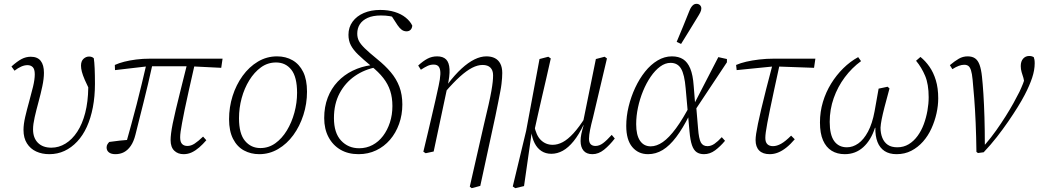

<svg xmlns="http://www.w3.org/2000/svg" viewBox="-20 -795 5440 1005"><path d="M238 12Q200 12 169.5 -2Q139 -16 121 -44.5Q103 -73 103 -115Q103 -145 112 -183.5Q121 -222 132.5 -263Q144 -304 153 -341.5Q162 -379 162 -406Q162 -433 151.5 -443.5Q141 -454 124 -454Q108 -454 91 -446.5Q74 -439 56 -425L40 -447Q70 -474 93 -486Q116 -498 141 -498Q176 -498 193 -476.5Q210 -455 210 -414Q210 -383 201.5 -343Q193 -303 181.5 -261Q170 -219 161.5 -181.5Q153 -144 153 -118Q153 -73 178.5 -47.5Q204 -22 249 -22Q288 -22 323 -43.5Q358 -65 384.5 -105.5Q411 -146 426 -204Q441 -262 442 -336Q442 -353 441.5 -368.5Q441 -384 440 -399L456 -378L454 -312Q435 -351 424 -376.5Q413 -402 408.5 -419.5Q404 -437 404 -451Q404 -475 417 -487Q430 -499 446 -499Q455 -499 461 -496.5Q467 -494 471 -490Q474 -471 475.5 -437Q477 -403 477 -356Q477 -290 466 -233Q455 -176 434.5 -131Q414 -86 384 -54Q354 -22 317.5 -5Q281 12 238 12Z M584 12Q562 12 550 2.5Q538 -7 538 -23Q538 -33 542.5 -40Q547 -47 552 -52Q579 -56 607 -59Q635 -62 663 -64L661 -45L638 -38Q653 -92 667.5 -144.5Q682 -197 695.5 -249.5Q709 -302 722 -356Q735 -410 748 -466H780Q767 -407 755 -356Q743 -305 731.5 -259.5Q720 -214 709.5 -172Q699 -130 689 -90Q680 -54 664.5 -31.5Q649 -9 629 1.5Q609 12 584 12ZM582 -428 581 -455Q603 -465 630.5 -472Q658 -479 692.5 -483.5Q727 -488 768 -488H1145L1138 -440L977 -448H754ZM941 12Q911 12 892 -6.5Q873 -25 873 -62Q873 -76 875.5 -97Q878 -118 884 -148Q890 -178 900.5 -222Q911 -266 926 -326Q941 -386 961 -466H1001Q982 -382 968.5 -322Q955 -262 946.5 -220.5Q938 -179 933 -151.5Q928 -124 925.5 -106.5Q923 -89 923 -76Q923 -52 933 -41.5Q943 -31 961 -31Q980 -31 999 -43.5Q1018 -56 1043 -80L1060 -61Q1042 -40 1023 -23.5Q1004 -7 984 2.5Q964 12 941 12Z M1337 12Q1293 12 1257 -7.5Q1221 -27 1200 -68Q1179 -109 1179 -171Q1179 -234 1197.5 -292.5Q1216 -351 1250 -398Q1284 -445 1330 -472.5Q1376 -500 1430 -500Q1476 -500 1511.5 -479.5Q1547 -459 1567 -418.5Q1587 -378 1587 -315Q1587 -252 1568 -193Q1549 -134 1515.5 -88Q1482 -42 1436 -15Q1390 12 1337 12ZM1343 -20Q1386 -20 1421 -45Q1456 -70 1481.5 -112Q1507 -154 1521 -205.5Q1535 -257 1535 -309Q1535 -392 1505 -430Q1475 -468 1425 -468Q1381 -468 1346 -442.5Q1311 -417 1285 -375Q1259 -333 1245 -281.5Q1231 -230 1231 -176Q1231 -95 1262.5 -57.5Q1294 -20 1343 -20Z M1857 12Q1802 12 1762 -11.5Q1722 -35 1699.5 -77.5Q1677 -120 1677 -177Q1677 -236 1695.5 -284Q1714 -332 1747.5 -367.5Q1781 -403 1826 -425Q1871 -447 1923 -454L1926 -465L1953 -444Q1888 -432 1837.5 -397Q1787 -362 1757.5 -306.5Q1728 -251 1728 -177Q1728 -99 1765.5 -59Q1803 -19 1860 -19Q1898 -19 1930 -36Q1962 -53 1985 -83.5Q2008 -114 2021 -154Q2034 -194 2034 -240Q2034 -284 2022.5 -319.5Q2011 -355 1986.5 -386.5Q1962 -418 1922 -450Q1881 -484 1855 -509Q1829 -534 1816.5 -558Q1804 -582 1804 -613Q1804 -652 1825.5 -681.5Q1847 -711 1884.5 -727Q1922 -743 1970 -743Q2012 -743 2046 -732.5Q2080 -722 2103.5 -703Q2127 -684 2138 -661Q2137 -647 2129 -639Q2121 -631 2108 -631Q2094 -631 2083 -639Q2072 -647 2061 -663L2024 -720L2071 -711L2082 -689Q2070 -696 2055 -701.5Q2040 -707 2020 -710.5Q2000 -714 1974 -714Q1932 -714 1904.5 -701.5Q1877 -689 1863.5 -668Q1850 -647 1850 -619Q1850 -598 1858.5 -581Q1867 -564 1889.5 -542Q1912 -520 1955 -485Q1996 -452 2025.5 -417Q2055 -382 2070.5 -341Q2086 -300 2086 -248Q2086 -194 2069 -146.5Q2052 -99 2021.5 -63.5Q1991 -28 1949 -8Q1907 12 1857 12Z M2196 -1Q2209 -55 2220 -101.5Q2231 -148 2240.5 -189Q2250 -230 2259 -269Q2268 -308 2276 -346Q2284 -382 2285 -406.5Q2286 -431 2278 -444Q2270 -457 2250 -457Q2233 -457 2218 -450Q2203 -443 2183 -430L2169 -452Q2195 -476 2218 -488Q2241 -500 2268 -500Q2299 -500 2315 -484Q2331 -468 2333 -433Q2335 -398 2322 -341L2250 -2L2208 7ZM2439 182 2513 -143Q2528 -205 2537.5 -247.5Q2547 -290 2552 -318.5Q2557 -347 2559 -366Q2561 -385 2561 -401Q2561 -427 2547 -441Q2533 -455 2506 -455Q2480 -455 2451 -440Q2422 -425 2387.5 -394Q2353 -363 2310 -313L2306 -354H2323Q2361 -404 2396 -436Q2431 -468 2463.5 -484Q2496 -500 2526 -500Q2552 -500 2570.5 -490.5Q2589 -481 2599 -461.5Q2609 -442 2609 -413Q2609 -400 2608 -386.5Q2607 -373 2605 -355.5Q2603 -338 2598.5 -315Q2594 -292 2588 -261Q2582 -230 2573 -187L2494 178L2449 190Z M2677 190 2664 181 2734 -110 2804 -486 2850 -498 2863 -489Q2851 -435 2839.5 -385Q2828 -335 2817 -288Q2806 -241 2796 -196Q2786 -151 2776 -106L2763 -100L2723 179ZM2866 10Q2836 10 2814 -4.5Q2792 -19 2778.5 -45.5Q2765 -72 2761 -107L2776 -140Q2786 -86 2811.5 -61.5Q2837 -37 2873 -37Q2899 -37 2925.5 -51Q2952 -65 2981.5 -97Q3011 -129 3045 -183L3049 -142H3035Q3010 -90 2982.5 -56Q2955 -22 2926 -6Q2897 10 2866 10ZM3081 12Q3050 12 3034.5 -6.5Q3019 -25 3019 -57Q3019 -75 3023 -94Q3027 -113 3035 -140L3030 -146L3099 -486L3145 -498L3157 -489L3084 -180Q3079 -161 3075 -144.5Q3071 -128 3068.5 -114.5Q3066 -101 3064.5 -90Q3063 -79 3063 -69Q3063 -49 3072 -40Q3081 -31 3097 -31Q3117 -31 3136.5 -45.5Q3156 -60 3182 -89L3198 -70Q3171 -35 3142 -11.5Q3113 12 3081 12Z M3372 12Q3321 12 3289.5 -25.5Q3258 -63 3258 -136Q3258 -186 3270.5 -237.5Q3283 -289 3305 -336Q3327 -383 3356.5 -420Q3386 -457 3422 -478.5Q3458 -500 3497 -500Q3532 -500 3555.5 -485Q3579 -470 3593 -436.5Q3607 -403 3611 -346L3618 -259L3623 -252L3634 -122Q3638 -69 3648.5 -49.5Q3659 -30 3683 -30Q3702 -30 3720 -42.5Q3738 -55 3758 -77L3775 -58Q3750 -28 3723 -8Q3696 12 3665 12Q3642 12 3626.5 1.5Q3611 -9 3602 -35Q3593 -61 3589 -108L3569 -333Q3563 -405 3545 -435.5Q3527 -466 3490 -466Q3462 -466 3435.5 -446.5Q3409 -427 3386 -393.5Q3363 -360 3346 -318.5Q3329 -277 3319.5 -232.5Q3310 -188 3310 -145Q3310 -88 3330 -58.5Q3350 -29 3386 -29Q3417 -29 3449.5 -51.5Q3482 -74 3518.5 -123.5Q3555 -173 3596 -252L3601 -191H3588Q3554 -123 3519.5 -77.5Q3485 -32 3449 -10Q3413 12 3372 12ZM3617 -216 3616 -256 3740 -496 3785 -486V-469ZM3522 -576Q3539 -616 3555.5 -656.5Q3572 -697 3588 -737Q3593 -750 3598.5 -758Q3604 -766 3610.5 -770.5Q3617 -775 3625 -775Q3637 -775 3644 -768Q3651 -761 3651 -751Q3651 -741 3645.5 -730Q3640 -719 3628 -700Q3608 -667 3587 -633Q3566 -599 3545 -565Z M3836 -428 3833 -455Q3856 -465 3886 -472Q3916 -479 3953.5 -483.5Q3991 -488 4033 -488H4248L4241 -440L4045 -447H4026ZM4009 12Q3973 12 3954 -7Q3935 -26 3935 -62Q3935 -75 3938 -95.5Q3941 -116 3947.5 -147.5Q3954 -179 3964.5 -223.5Q3975 -268 3990.5 -329Q4006 -390 4027 -469L4064 -471Q4046 -389 4033 -328.5Q4020 -268 4011 -224.5Q4002 -181 3996.5 -151.5Q3991 -122 3988.5 -103.5Q3986 -85 3986 -73Q3986 -51 3996.5 -40.5Q4007 -30 4026 -30Q4046 -30 4068.5 -42.5Q4091 -55 4121 -85L4140 -66Q4118 -40 4096 -22.5Q4074 -5 4052.5 3.5Q4031 12 4009 12Z M4402 12Q4362 12 4333 -6Q4304 -24 4288 -60.5Q4272 -97 4272 -154Q4272 -210 4287.5 -261.5Q4303 -313 4330.5 -357.5Q4358 -402 4394 -437.5Q4430 -473 4472 -496L4487 -475Q4439 -440 4402 -390.5Q4365 -341 4344 -281.5Q4323 -222 4323 -157Q4323 -89 4346.5 -56.5Q4370 -24 4413 -24Q4444 -24 4472.5 -44Q4501 -64 4523.5 -106Q4546 -148 4558 -213L4579 -331L4626 -341L4636 -332L4610 -235Q4600 -196 4595 -170.5Q4590 -145 4589 -127Q4589 -97 4598.5 -73.5Q4608 -50 4627 -37Q4646 -24 4677 -24Q4710 -24 4736.5 -40Q4763 -56 4783 -83.5Q4803 -111 4815.5 -145Q4828 -179 4834.5 -215.5Q4841 -252 4841 -286Q4841 -354 4822.5 -398Q4804 -442 4775 -477L4798 -497Q4824 -476 4845 -446Q4866 -416 4878.5 -375Q4891 -334 4891 -280Q4891 -242 4882 -201.5Q4873 -161 4855.5 -122.5Q4838 -84 4811.5 -54Q4785 -24 4750.5 -6Q4716 12 4673 12Q4635 12 4610 -4.5Q4585 -21 4573 -52Q4561 -83 4562 -126H4560Q4539 -61 4498.5 -24.5Q4458 12 4402 12Z M5091 0Q5090 -81 5087 -151.5Q5084 -222 5079.5 -279.5Q5075 -337 5071 -378Q5068 -410 5062.5 -427Q5057 -444 5048.5 -450Q5040 -456 5027 -456Q5014 -456 4999 -450.5Q4984 -445 4965 -433L4952 -454Q4977 -475 4998.5 -487.5Q5020 -500 5045 -500Q5069 -500 5084 -489.5Q5099 -479 5107.5 -455.5Q5116 -432 5120 -394Q5124 -358 5127.5 -303.5Q5131 -249 5133 -181.5Q5135 -114 5135 -38L5137 -39Q5168 -75 5194.5 -112.5Q5221 -150 5244 -186.5Q5267 -223 5285 -255.5Q5303 -288 5316 -314Q5326 -335 5334.5 -356.5Q5343 -378 5350 -405L5345 -348L5337 -387Q5332 -402 5327.5 -417.5Q5323 -433 5323 -449Q5323 -474 5335.5 -488Q5348 -502 5367 -502Q5376 -502 5382 -500Q5388 -498 5391 -496Q5393 -491 5394.5 -483.5Q5396 -476 5396 -464Q5396 -428 5382.5 -387.5Q5369 -347 5344 -299Q5329 -270 5307 -234.5Q5285 -199 5257.5 -159Q5230 -119 5198 -78Q5166 -37 5129 2L5099 6Z"/></svg>

Font: Source Serif 4 Light
Style: Italic
Weight: 300
Italic angle: -12°
Designer: Frank Grießhammer
Foundry: Adobe Systems Incorporated
Version: Version 4.004;hotconv 1.0.116;makeotfexe 2.5.65601